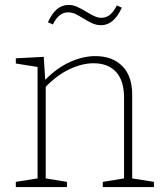

<svg xmlns="http://www.w3.org/2000/svg" viewBox="-20 -757 665 777"><path d="M515 -35 603 -21V0H396V-21L482 -35V-361Q482 -431 449.5 -466Q417 -501 359 -501Q313 -501 262.5 -477.5Q212 -454 165 -406V-35L251 -21V0H44V-21L132 -35V-486L44 -500V-521L157 -527L163 -434Q210 -482 263 -506Q316 -530 366 -530Q435 -530 475.5 -489Q516 -448 515 -369ZM318 -682Q297 -695 284 -701Q271 -707 256 -707Q237 -707 222 -695.5Q207 -684 194 -658L174 -667Q205 -737 257 -737Q275 -737 292 -729.5Q309 -722 330 -709Q350 -697 363.5 -691Q377 -685 390 -685Q409 -685 424 -696.5Q439 -708 453 -735L473 -726Q441 -655 389 -655Q371 -655 355 -662Q339 -669 318 -682Z"/></svg>

Font: Bitter Pro ExtraLight
Style: Regular
Weight: 275
Designer: Sol Matas, and Bitter project Authors
Foundry: Sol Matas
Version: Version 1.010